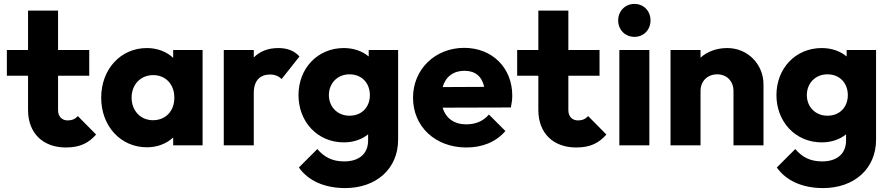

<svg xmlns="http://www.w3.org/2000/svg" viewBox="-20 -741 4541 979"><path d="M316 11C390 11 433 -13 470 -55L377 -149C363 -134 347 -127 325 -127C298 -127 276 -145 276 -179V-355H435V-486H276V-687H123V-486H15V-355H123V-180C123 -61 200 11 316 11Z M729 10C783 10 830 -9 863 -40V0H1013V-486H863V-446C830 -477 783 -496 729 -496C595 -496 496 -388 496 -243C496 -98 595 10 729 10ZM651 -243C651 -310 697 -358 761 -358C825 -358 869 -311 869 -243C869 -175 825 -128 760 -128C697 -128 651 -176 651 -243Z M1121 0H1274V-267C1274 -330 1306 -361 1357 -361C1383 -361 1402 -352 1416 -338L1507 -453C1481 -482 1445 -496 1399 -496C1346 -496 1305 -479 1274 -448V-486H1121Z M1740 218C1897 218 2010 121 2010 -29V-486H1860V-453C1828 -480 1784 -496 1733 -496C1599 -496 1502 -392 1502 -256C1502 -120 1599 -15 1733 -15C1782 -15 1825 -30 1857 -56V-25C1857 43 1811 82 1735 82C1674 82 1633 60 1598 19L1504 113C1551 180 1634 218 1740 218ZM1657 -256C1657 -315 1699 -362 1762 -362C1826 -362 1866 -316 1866 -256C1866 -196 1826 -151 1762 -151C1699 -151 1657 -198 1657 -256Z M2358 11C2440 11 2509 -17 2557 -73L2473 -157C2444 -123 2405 -107 2357 -107C2296 -107 2253 -138 2237 -192L2585 -193C2590 -218 2592 -236 2592 -254C2592 -395 2490 -497 2347 -497C2199 -497 2086 -388 2086 -243C2086 -95 2200 11 2358 11ZM2237 -297C2252 -350 2292 -380 2348 -380C2403 -380 2437 -352 2449 -298Z M2918 11C2992 11 3035 -13 3072 -55L2979 -149C2965 -134 2949 -127 2927 -127C2900 -127 2878 -145 2878 -179V-355H3037V-486H2878V-687H2725V-486H2617V-355H2725V-180C2725 -61 2802 11 2918 11Z M3138 0H3291V-486H3138ZM3132 -637C3132 -590 3167 -553 3215 -553C3263 -553 3297 -590 3297 -637C3297 -684 3263 -721 3215 -721C3167 -721 3132 -684 3132 -637Z M3720 -277V0H3873V-311C3873 -411 3795 -496 3688 -496C3634 -496 3586 -478 3552 -447V-486H3399V0H3552V-277C3552 -328 3588 -362 3637 -362C3685 -362 3720 -328 3720 -277Z M4177 218C4334 218 4447 121 4447 -29V-486H4297V-453C4265 -480 4221 -496 4170 -496C4036 -496 3939 -392 3939 -256C3939 -120 4036 -15 4170 -15C4219 -15 4262 -30 4294 -56V-25C4294 43 4248 82 4172 82C4111 82 4070 60 4035 19L3941 113C3988 180 4071 218 4177 218ZM4094 -256C4094 -315 4136 -362 4199 -362C4263 -362 4303 -316 4303 -256C4303 -196 4263 -151 4199 -151C4136 -151 4094 -198 4094 -256Z"/></svg>

Font: MV Cash
Style: Bold
Weight: 700
Designer: Rodrigo Fuenzalida
Foundry: fragTYPE
Version: Version 1.100;Glyphs 3.1.2 (3151)